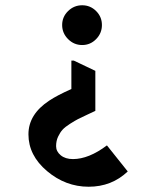

<svg xmlns="http://www.w3.org/2000/svg" viewBox="-20 -688 601 729"><path d="M238.5 -646Q261 -668 292 -668Q323 -668 345 -646Q367 -624 367 -593Q367 -562 345 -539.5Q323 -517 292 -517Q261 -517 238.5 -539.5Q216 -562 216 -593Q216 -624 238.5 -646ZM257 -84Q317 -84 386 -136L465 -37Q404 21 316.5 21Q229 21 158.5 -38.5Q88 -98 88 -178Q88 -254 167 -306Q197 -326 251 -350V-458H260L342 -419V-267Q334 -263 311 -252.5Q288 -242 276.5 -236Q265 -230 246 -218Q227 -206 217.5 -195.5Q208 -185 200.5 -169Q193 -153 193 -133Q193 -113 210.5 -98.5Q228 -84 257 -84Z"/></svg>

Font: Halant
Style: Bold
Weight: 700
Designer: Hitesh Malaviya (Devanagari), Satya Rajpurohit (Latin)
Foundry: Indian Type Foundry
Version: Version 1.101;PS 1.0;hotconv 1.0.78;makeotf.lib2.5.61930; tt